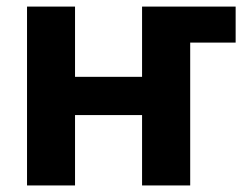

<svg xmlns="http://www.w3.org/2000/svg" viewBox="-20 -566 753 586"><path d="M454.6 -214.8H168V-331.5H454.6ZM209 0H62.5V-545.9H209ZM560.5 0H413.6V-545.9H560.5ZM506.3 -545.9H699.2V-436H506.3Z"/></svg>

Font: Inter RS Variable
Style: Regular
Weight: 400
Designer: Rasmus Andersson (customised by Maria Ramos and Noel Pretorius)
Foundry: rsms
Version: Version 3.001;Glyphs 3.2.3 (3260)